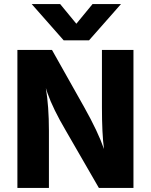

<svg xmlns="http://www.w3.org/2000/svg" viewBox="-20 -918 737 938"><path d="M415 -721H291L135 -898H274L353 -802L432 -898H571ZM219 0H65V-674H234L391 -395Q459 -274 488 -190Q478 -264 478 -395V-674H632V0H463L302 -279Q239 -386 212 -463L204 -488Q219 -398 219 -279Z"/></svg>

Font: Hind Madurai
Style: Bold
Weight: 700
Designer: Jyotish Sonowal
Foundry: Indian Type Foundry
Version: Version 0.702;PS 1.0;hotconv 1.0.81;makeotf.lib2.5.63406